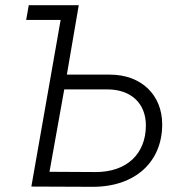

<svg xmlns="http://www.w3.org/2000/svg" viewBox="-20 -720 698 741"><path d="M81 -643H214L101 0L338 1C503 1 606 -96 606 -240C606 -352 527 -432 404 -432H238L284 -700H91ZM171 -57 228 -375H394C487 -375 543 -320 543 -236C543 -127 470 -55 347 -56Z"/></svg>

Font: Fixel Display Light
Style: Italic
Weight: 300
Italic angle: -10°
Designer: AlfaBravo + MacPaw
Foundry: Kyrylo Tkachov, Marchela Mozhyna, Serhii Makarenko, Maria Weinstein, Zakhar Kryvoshyya
Version: Version 1.210;Glyphs 3.2 (3217)